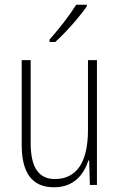

<svg xmlns="http://www.w3.org/2000/svg" viewBox="-20 -784 507 814"><path d="M348 -757V-764H303C273 -716 233 -665 190 -616V-606H214C257 -644 316 -711 348 -757ZM391 -529H353V-233C353 -91 301 -25 213 -25C146 -25 110 -71 110 -178V-529H72V-170C72 -51 116 10 209 10C295 10 336 -46 355 -104H358L361 0H391Z"/></svg>

Font: Noto Sans Gujarati Condensed ExtraLight
Style: Regular
Weight: 200
Width: 3
Designer: Jelle Bosma - Monotype Design Team, Universal Thirst
Foundry: Monotype Imaging Inc.
Version: Version 2.106